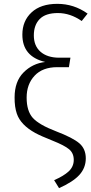

<svg xmlns="http://www.w3.org/2000/svg" viewBox="-20 -763 471 989"><path d="M431.2 -692.9 400.9 -654.8Q341.8 -695.8 278.3 -695.8Q214.8 -695.8 184.6 -665Q154.3 -634.3 154.3 -580.6Q154.3 -526.9 188.5 -496.6Q223.1 -466.3 283.2 -465.8H342.8L335 -417H274.9Q199.2 -417 158.2 -373Q117.2 -329.1 117.2 -260.3Q117.2 -191.4 148.9 -155.8Q181.2 -120.1 268.1 -86.9Q355 -53.7 388.7 -24.9Q421.9 3.9 421.9 52.7Q421.9 101.6 388.7 138.2Q355.5 174.3 284.2 206.1L258.8 165Q307.6 144 334 119.6Q359.9 95.2 359.9 60.5Q359.9 25.9 335.9 5.9Q312 -14.2 250.5 -38.6Q189 -63 161.6 -78.1Q86.9 -119.1 66.9 -176.8Q54.7 -211.9 55.2 -261.2Q55.2 -343.3 101.1 -389.6Q147 -436 212.9 -443.8Q94.7 -471.7 95.2 -585Q95.2 -655.3 142.6 -699.2Q189.9 -743.2 275.4 -743.2Q360.8 -743.2 431.2 -692.9Z"/></svg>

Font: FiraSans-Light
Style: Regular
Weight: 300
Designer: Carrois Corporate & Edenspiekermann AG
Foundry: Carrois Corporate GbR & Edenspiekermann AG
Version: Version 3.106;PS 003.106;hotconv 1.0.70;makeotf.lib2.5.58329